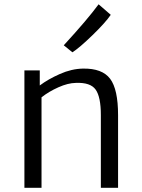

<svg xmlns="http://www.w3.org/2000/svg" viewBox="-20 -890 671 910"><path d="M323.2 -642.1 282.2 -675.3Q396 -799.3 447.3 -869.6L504.9 -819.8Q480.5 -783.7 418.7 -723.6Q356.9 -663.6 323.2 -642.1ZM95.7 0V-556.2H168.5V-484.9Q208 -514.6 263.7 -539.3Q319.3 -564 373.5 -564.9Q464.4 -566.4 502 -516.6Q539.6 -466.8 539.6 -344.2V0H458V-344.7Q458 -430.7 433.3 -465.3Q408.7 -500 339.4 -497.1Q302.2 -496.6 256.8 -476.3Q211.4 -456.1 176.8 -428.7V0Z"/></svg>

Font: HaufeMerriweatherSansLt
Style: Regular
Weight: 300
Designer: Eben Sorkin
Foundry: Eben Sorkin
Version: Version 1.56